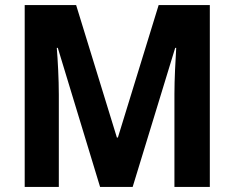

<svg xmlns="http://www.w3.org/2000/svg" viewBox="-20 -734 921 754"><path d="M373 0H501L668 -546H672C669 -496 665 -423 665 -365V0H804V-714H603L443 -194H439L279 -714H77V0H211V-362C211 -423 207 -497 203 -546H207Z"/></svg>

Font: Noto Sans Khmer SemiCondensed
Style: Bold
Weight: 700
Width: 4
Designer: Danh Hong and the Monotype Design Team
Foundry: Monotype Imaging Inc.
Version: Version 2.004